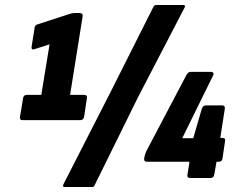

<svg xmlns="http://www.w3.org/2000/svg" viewBox="-20 -711 948 767"><path d="M71 -231Q57 -231 60 -245L72 -318Q74 -332 87 -332H145L178 -534L116 -514Q105 -511 106 -523L118 -598Q119 -610 128 -613L260 -656Q264 -657 268.5 -658Q273 -659 278 -659H298Q312 -659 310 -645L260 -332H316Q330 -332 327 -318L316 -245Q314 -231 300 -231ZM238 36Q228 36 234 24L421 -342L593 -684Q597 -691 604 -691H713Q717 -691 718.5 -688Q720 -685 717 -680L530 -320L358 29Q355 36 349 36ZM740 0Q726 0 729 -14L737 -65H567Q554 -65 556 -79L558 -88Q560 -95 561.5 -99.5Q563 -104 565 -108L724 -410Q731 -424 742 -424H823Q829 -424 832 -419.5Q835 -415 830 -407L708 -159H752L786 -276Q791 -290 802 -290H867Q880 -290 878 -276L860 -160H868Q882 -160 879 -147L869 -79Q867 -65 855 -65H845L836 -14Q834 0 821 0Z"/></svg>

Font: Sofia Sans Extra Condensed Black
Style: Italic
Weight: 900
Italic angle: -9°
Version: Version 4.100